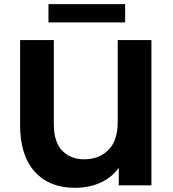

<svg xmlns="http://www.w3.org/2000/svg" viewBox="-20 -893 832 925"><path d="M340.2 11.8Q217.6 11.8 147.3 -66Q76.9 -143.8 76.9 -289.6V-700H239.3V-294.8Q239.3 -208.8 279.7 -167.2Q320.1 -125.5 386 -125.5Q455.3 -125.5 501.2 -169.5Q547.1 -213.5 547.1 -306.4V-700H709.5V0H552.3V-174.4L586.5 -146.1Q553.7 -66.2 490.8 -27.2Q428 11.8 340.2 11.8ZM213.5 -785.2V-873.1H582.9V-785.2Z"/></svg>

Font: Montserrat Alternates Thin
Style: Regular
Weight: 100
Designer: Julieta Ulanovsky
Foundry: Julieta Ulanovsky
Version: Version 9.000